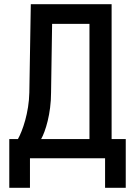

<svg xmlns="http://www.w3.org/2000/svg" viewBox="-20 -750 640 910"><path d="M122 140V0H478V140H576V-91H509V-730H126L119 -311C117 -216 87 -130 65 -91H24V140ZM175 -91C195 -126 222 -211 222 -311L227 -637H404V-91Z"/></svg>

Font: Tekne LDO SemiBold
Style: Regular
Weight: 600
Monospace: yes
Designer: Alessio Laiso, Mario Rullo, Paolo Rosset
Foundry: Alessio Laiso
Version: Version 1.000;hotconv 1.0.109;makeotfexe 2.5.65596